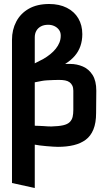

<svg xmlns="http://www.w3.org/2000/svg" viewBox="-20 -724 529 961"><path d="M40 -525V192L154 217V0Q164 2 179.5 4Q195 6 212.5 7.5Q230 9 245.5 10Q261 11 270 11Q314 11 349 2.5Q384 -6 409 -24.5Q434 -43 447.5 -76Q461 -109 461 -158L462 -270Q462 -319 443.5 -348.5Q425 -378 395 -391Q365 -404 331 -404H306Q335 -422 354 -444Q373 -466 382.5 -493.5Q392 -521 392 -553Q392 -598 372 -632Q352 -666 314.5 -685Q277 -704 226 -704Q166 -704 124.5 -680.5Q83 -657 61.5 -616Q40 -575 40 -525ZM154 -537Q154 -556 162 -570Q170 -584 185 -592Q200 -600 221 -600Q238 -600 252 -593.5Q266 -587 275 -575Q284 -563 284 -546Q284 -527 277.5 -511Q271 -495 259.5 -480.5Q248 -466 232 -453Q216 -440 197 -429L154 -407ZM154 -95V-312L190 -319Q200 -321 216.5 -322Q233 -323 249.5 -323.5Q266 -324 276 -324Q293 -324 306 -321.5Q319 -319 328 -312.5Q337 -306 342 -295.5Q347 -285 347 -270V-174Q347 -154 343.5 -139Q340 -124 329 -113Q318 -102 296 -97Q274 -92 237 -91Q229 -91 218.5 -91.5Q208 -92 196.5 -93Q185 -94 175 -94Q165 -94 159.5 -94.5Q154 -95 154 -95Z"/></svg>

Font: Advent Pro Expanded
Style: Bold
Weight: 700
Width: 7
Designer: VivaRado, Andreas Kalpakidis
Foundry: VivaRado, Andreas Kalpakidis
Version: Version 3.000